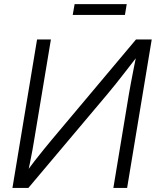

<svg xmlns="http://www.w3.org/2000/svg" viewBox="-20 -921 772 941"><path d="M603 0H535.6L612.3 -462.9Q616.2 -483.9 621.6 -514.2Q627 -544.4 634.8 -583Q642.6 -621.6 651.9 -667.5L661.6 -656.2Q627 -611.3 598.9 -575.2Q570.8 -539.1 548.1 -510.5Q525.4 -481.9 506.3 -459.5L119.1 0H41L161.6 -727.5H229.5L147.9 -237.3Q144.5 -215.8 139.2 -186.3Q133.8 -156.7 127.2 -124.5Q120.6 -92.3 113.8 -61.5L105 -72.8Q127.4 -103.5 150.4 -133.1Q173.3 -162.6 194.3 -188.2Q215.3 -213.9 231 -232.9L646.5 -727.5H723.6ZM601.1 -900.9 592.3 -847.7H336.4L345.7 -900.9Z"/></svg>

Font: Inter 24pt Light
Style: Italic
Weight: 300
Italic angle: -9.3988°
Designer: Rasmus Andersson
Foundry: rsms
Version: Version 4.001;git-66647c0bb